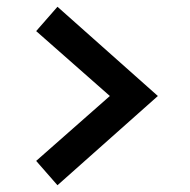

<svg xmlns="http://www.w3.org/2000/svg" viewBox="-20 -532 563 568"><path d="M87 -56 305 -248 87 -440 150 -512 447 -248 150 16Z"/></svg>

Font: Andada Pro ExtraBold
Style: Regular
Weight: 800
Designer: Carolina Giovagnoli
Foundry: Huerta Tipografica
Version: Version 3.005; ttfautohint (v1.8.4)